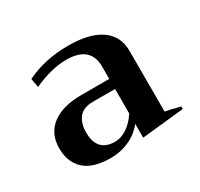

<svg xmlns="http://www.w3.org/2000/svg" viewBox="-83 -811 550 529"><g transform="rotate(-30 191.5 -546.5)"><path d="M23 -477Q23 -524 56.5 -549Q90 -574 148 -574H238V-613Q238 -679 161 -679Q115 -679 57 -653L52 -681Q110 -710 186 -710Q253 -710 289 -685Q325 -660 325 -613V-420Q337 -418 372 -409V-401L238 -387V-431Q220 -408 192.5 -395.5Q165 -383 134 -383Q77 -383 50 -408Q23 -433 23 -477ZM238 -464V-542H168Q137 -542 123 -524.5Q109 -507 109 -478Q109 -416 166 -416Q185 -416 204 -428.5Q223 -441 238 -464Z"/></g></svg>

Font: Trirong SemiBold
Style: Regular
Weight: 600
Designer: Katatrad Team
Foundry: CadsonDemak
Version: Version 1.000